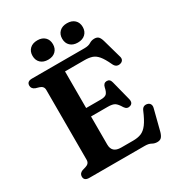

<svg xmlns="http://www.w3.org/2000/svg" viewBox="-209 -1020 1085 1172"><g transform="rotate(-30 334.0 -434.0)"><path d="M50 -670.5Q50 -700 86 -700H456.5Q484.5 -700 500.8 -710.5Q517 -721 537 -721Q556 -721 565.8 -710.8Q575.5 -700.5 582 -677.5L619 -546Q623 -531.5 616.8 -521.5Q610.5 -511.5 597 -508.5Q584 -505 572.5 -510.2Q561 -515.5 553.5 -531.5Q532 -578 513 -600.5Q494 -623 472 -630Q450 -637 420 -637H282.5V-379H385.5Q415.5 -379 426.8 -390.5Q438 -402 444 -432Q450 -458 472 -459Q495.5 -460 502 -433.5L537.5 -294.5Q545 -263 520 -255Q496.5 -247.5 481.5 -270.5Q464 -300 448.8 -309.8Q433.5 -319.5 400 -319.5H282.5V-121.5Q282.5 -63 347 -63H431.5Q464.5 -63 488.2 -72.5Q512 -82 532.8 -109.5Q553.5 -137 576.5 -191.5Q588 -219 616 -214Q631 -211 637.2 -199.8Q643.5 -188.5 639 -172L601.5 -25.5Q595 -3 585 7.8Q575 18.5 555.5 18.5Q536.5 18.5 520.2 9.2Q504 0 477 0H86Q50 0 50 -29.5Q50 -52 74.5 -61.5L98.5 -68.5Q112 -72.5 119.5 -81Q127 -89.5 127 -104.5V-595.5Q127 -610.5 119.5 -619Q112 -627.5 98.5 -631.5L74.5 -638.5Q50 -648 50 -670.5ZM230.5 -750Q197 -750 177.5 -768.5Q158 -787 158 -818Q158 -849 177.5 -867.5Q197 -886 230.5 -886Q263.5 -886 282.8 -867.5Q302 -849 302 -818Q302 -787.5 282.8 -768.8Q263.5 -750 230.5 -750ZM439 -750Q406 -750 386.5 -768.5Q367 -787 367 -818Q367 -849 386.5 -867.5Q406 -886 439 -886Q473 -886 492.5 -867.5Q512 -849 512 -818Q512 -787.5 492.5 -768.8Q473 -750 439 -750Z"/></g></svg>

Font: Fraunces 9pt Soft SemiBold
Style: Regular
Weight: 600
Version: Version 1.000;[b76b70a41]